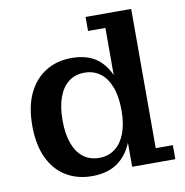

<svg xmlns="http://www.w3.org/2000/svg" viewBox="-79 -764 820 850"><g transform="rotate(-10 331.0 -339.5)"><path d="M268 10Q202 10 151.5 -20.5Q101 -51 73 -110.5Q45 -170 45 -255Q45 -341 73 -400Q101 -459 151.5 -490Q202 -521 267 -521Q339 -521 382.5 -488Q426 -455 446 -395.5Q466 -336 466 -256L473 -254Q474 -176 452 -116Q430 -56 384.5 -23Q339 10 268 10ZM313 -64Q353 -64 383 -86Q413 -108 429.5 -151Q446 -194 446 -255Q446 -317 429.5 -360Q413 -403 383 -425Q353 -447 313 -447Q272 -447 242.5 -425Q213 -403 197 -360Q181 -317 181 -255Q181 -194 197 -151Q213 -108 242.5 -86Q272 -64 313 -64ZM449 0V-140L460 -258L439 -365V-626H361V-689H566V-63H643V0Z"/></g></svg>

Font: Montagu Slab 120pt Medium
Style: Regular
Weight: 500
Designer: Florian Karsten
Foundry: Florian Karsten
Version: Version 1.000